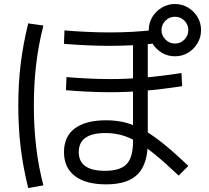

<svg xmlns="http://www.w3.org/2000/svg" viewBox="-20 -875 1040 955"><path d="M508.3 42Q406.7 42 352.5 0.5Q298.3 -41 298.3 -118.7Q298.3 -196.4 352.5 -236.5Q406.7 -276.7 508.3 -276.7Q557.7 -276.7 601.7 -265.9Q645.7 -255 691.7 -229.7Q737.7 -204.4 792.4 -160.4Q847 -116.4 916.7 -49.7L868.6 -1.6Q803.3 -63.6 753.3 -104.6Q703.3 -145.6 662.2 -169.5Q621 -193.3 583.3 -203.3Q545.7 -213.3 505 -213.3Q371.7 -213.3 371.7 -118.7Q371.7 -25.4 501.7 -25.4Q578.3 -25.4 610 -58.9Q641.6 -92.4 641.6 -172V-688H715V-168.7Q715 -59.7 665.4 -8.8Q615.7 42 508.3 42ZM525 -647Q468.7 -647 406.3 -650Q344 -653 298 -657L300.7 -723.7Q345.3 -719.7 407.2 -716.7Q469 -713.7 525.7 -713.7Q582.7 -713.7 640.7 -716.8Q698.7 -720 763.7 -727.7L767 -660.6Q701.7 -653.3 642.7 -650.1Q583.7 -647 525 -647ZM528 -416.3Q473.3 -416.3 412.7 -419.3Q352 -422.3 308 -426.3L310.7 -491.7Q354.3 -487.7 413.7 -484.7Q473 -481.7 528 -481.7Q609.3 -481.7 693.5 -488.7Q777.7 -495.7 882.7 -511.7L886 -446.3Q781 -430.3 695.8 -423.3Q610.7 -416.3 528 -416.3ZM850 -595Q814.6 -595 785 -612.6Q755.3 -630.3 737.6 -660Q720 -689.6 720 -725Q720 -761.3 737.6 -790.5Q755.3 -819.7 785 -837.3Q814.6 -855 850 -855Q886.3 -855 915.5 -837.3Q944.7 -819.7 962.3 -790.5Q980 -761.3 980 -725Q980 -689.6 962.3 -660Q944.7 -630.3 915.5 -612.6Q886.3 -595 850 -595ZM850 -658.3Q878 -658.3 897.3 -678.2Q916.6 -698 916.6 -725Q916.6 -753 897.3 -772.3Q878 -791.6 850 -791.6Q823 -791.6 803.2 -772.3Q783.3 -753 783.3 -725Q783.3 -698 803.2 -678.2Q823 -658.3 850 -658.3ZM120.3 60.3Q95 -41.7 83 -140Q71 -238.3 71 -350Q71 -460.3 83 -558.2Q95 -656 120.3 -758.7L195.7 -748Q170.7 -648.7 159.6 -552.5Q148.4 -456.3 148.4 -350Q148.4 -242.7 159.6 -146.3Q170.7 -50 195.7 47Z"/></svg>

Font: M PLUS 2 Thin
Style: Regular
Weight: 100
Designer: Coji Morishita
Foundry: UNDERFOREST DESIGN
Version: Version 1.001